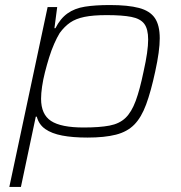

<svg xmlns="http://www.w3.org/2000/svg" viewBox="-20 -538 720 762"><path d="M17 204 169 -510H207L196 -426H200Q219 -464 247.5 -484.5Q276 -505 317 -511.5Q358 -518 416 -518Q488 -518 531.5 -506.5Q575 -495 594.5 -466.5Q614 -438 614 -386Q614 -361 609.5 -328Q605 -295 596 -254Q579 -175 560 -123.5Q541 -72 513 -43.5Q485 -15 440 -3.5Q395 8 327 8Q269 8 227 0Q185 -8 159.5 -26Q134 -44 126 -75H122L63 204ZM312 -32Q375 -32 414.5 -39.5Q454 -47 478 -70Q502 -93 518.5 -137.5Q535 -182 550 -255Q559 -295 563.5 -326.5Q568 -358 568 -381Q568 -423 552.5 -443.5Q537 -464 501 -471Q465 -478 403 -478Q350 -478 315.5 -471Q281 -464 258.5 -448.5Q236 -433 217 -407Q206 -389 195 -364Q184 -339 175 -310Q166 -281 158.5 -251.5Q151 -222 147 -194.5Q143 -167 143 -146Q143 -84 182.5 -58Q222 -32 312 -32Z"/></svg>

Font: Saira Expanded ExtraLight
Style: Italic
Weight: 250
Width: 7
Italic angle: -12°
Designer: Hector Gatti with collaboration of the Omnibus-Type team
Foundry: Omnibus-Type
Version: Version 1.101